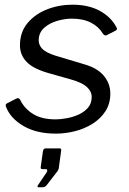

<svg xmlns="http://www.w3.org/2000/svg" viewBox="-20 -560 552 819"><path d="M218.1 10Q135.8 10 80.1 -22.6Q24.4 -55.2 5.8 -104.1Q1.1 -114.4 9.7 -119.1L49 -139.2Q54.7 -142.3 59 -140.9Q63.3 -139.6 66.2 -133.8Q84.3 -96.7 121.1 -73.8Q157.8 -50.8 217.6 -50.8Q237.5 -50.8 263.7 -55.5Q290 -60.1 314.3 -70.8Q338.5 -81.6 354.8 -99.9Q371.1 -118.2 371.1 -146.2Q371.1 -170 350.8 -188.8Q330.4 -207.6 283.4 -220.9L184.4 -248.9Q119.6 -267.8 92.3 -297.3Q65.1 -326.8 65.1 -366.6Q65.1 -422.5 97.1 -461.1Q129.1 -499.6 180.2 -519.8Q231.2 -540 289.3 -540Q357.7 -540 405.9 -513.7Q454.1 -487.3 477 -443Q479.5 -439.1 478.8 -435.6Q478.1 -432.1 473.1 -429.3L434.8 -409.7Q430.6 -407.9 427.1 -409.3Q423.7 -410.7 418.6 -416.7Q401.6 -445.9 368.2 -463.2Q334.8 -480.5 286.3 -480.5Q256.5 -480.5 223.4 -470.9Q190.3 -461.2 167.7 -440.7Q145.1 -420.1 145.1 -387.6Q145.1 -368.6 159.4 -352.6Q173.8 -336.6 215.5 -322.9L337.4 -286.4Q395.6 -270.1 423.1 -236.6Q450.6 -203 450.6 -160.9Q450.6 -117.9 429.9 -85.8Q409.2 -53.8 375.1 -32.3Q341 -10.8 299.9 -0.4Q258.9 10 218.1 10ZM144 238.8Q140.4 238.8 139.9 235.9Q139.4 233.1 142.3 229.3L178.6 175.8Q182.5 169.2 181.5 165.3Q180.5 161.4 175.4 161.4H161.3Q156.2 161.4 154.5 159.2Q152.7 157 154 150.1L163.2 84.7Q165.5 72.9 174.7 72.9H233.8Q242.1 72.9 241.1 81.1L230.5 158.8Q228.5 165.2 225.8 169.4L180.3 228.4Q176.2 233.3 172.3 236Q168.5 238.8 161.1 238.8Z"/></svg>

Font: Libre Franklin Thin
Style: Italic
Weight: 100
Italic angle: -8°
Designer: Pablo Impallari, Rodrigo Fuenzalida, Nhung Nguyen
Foundry: Impallari Type
Version: Version 3.000